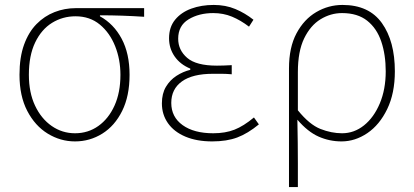

<svg xmlns="http://www.w3.org/2000/svg" viewBox="-20 -560 1679 778"><path d="M284 13Q225 13 173.5 -18.5Q122 -50 90.5 -110.5Q59 -171 59 -257Q59 -328 77.5 -379Q96 -430 128 -462.5Q160 -495 201 -511Q242 -527 287 -527H564V-492Q518 -495 474.5 -496.5Q431 -498 385 -498V-494Q441 -463 473 -403Q505 -343 505 -257Q505 -171 475 -110.5Q445 -50 394.5 -18.5Q344 13 284 13ZM284 -20Q337 -20 378.5 -49.5Q420 -79 444 -132Q468 -185 468 -257Q468 -319 446.5 -373Q425 -427 384.5 -460.5Q344 -494 286 -494Q234 -494 191 -467.5Q148 -441 122.5 -388Q97 -335 97 -257Q97 -185 122 -132Q147 -79 189.5 -49.5Q232 -20 284 -20Z M840 13Q777 13 731 -6.5Q685 -26 660.5 -61Q636 -96 636 -141Q636 -181 652.5 -208.5Q669 -236 695.5 -253Q722 -270 751 -277V-282Q710 -299 687.5 -331.5Q665 -364 665 -405Q665 -450 689.5 -480Q714 -510 755 -525Q796 -540 846 -540Q894 -540 933.5 -523.5Q973 -507 1007 -480L989 -452Q955 -478 920 -492.5Q885 -507 844 -507Q786 -507 744 -481.5Q702 -456 702 -403Q702 -357 738.5 -325.5Q775 -294 859 -294Q874 -294 886.5 -294.5Q899 -295 919 -296V-259Q896 -261 879 -261Q862 -261 843 -261Q760 -261 717 -230Q674 -199 674 -143Q674 -86 720 -53Q766 -20 844 -20Q893 -20 930 -34.5Q967 -49 1009 -84L1029 -56Q984 -19 941.5 -3Q899 13 840 13Z M1151 198V-283Q1151 -368 1181.5 -425Q1212 -482 1261.5 -511Q1311 -540 1368 -540Q1475 -540 1527.5 -466.5Q1580 -393 1580 -271Q1580 -182 1549 -118Q1518 -54 1468.5 -20.5Q1419 13 1364 13Q1315 13 1271 -6.5Q1227 -26 1185 -75Q1186 -22 1186.5 19.5Q1187 61 1187 103Q1187 145 1187 198ZM1366 -20Q1415 -20 1455 -52Q1495 -84 1519 -141Q1543 -198 1543 -271Q1543 -338 1525 -391.5Q1507 -445 1468 -476Q1429 -507 1366 -507Q1320 -507 1279 -482Q1238 -457 1212.5 -404.5Q1187 -352 1187 -268V-113Q1234 -55 1278.5 -37.5Q1323 -20 1366 -20Z"/></svg>

Font: Noto Sans KR Thin
Style: Regular
Weight: 100
Designer: Ryoko NISHIZUKA 西塚涼子 (kana, bopomofo & ideographs); Paul D. Hunt (Latin, Greek & Cyrillic); Sandoll Communications 산돌커뮤니
Foundry: Adobe
Version: Version 2.004-H2;hotconv 1.0.118;makeotfexe 2.5.65603